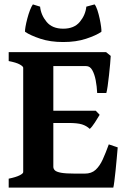

<svg xmlns="http://www.w3.org/2000/svg" viewBox="-20 -852 575 872"><path d="M462.9 -429.7H421.4Q419.9 -460 414.6 -487.8Q409.2 -515.6 398.9 -533.7Q388.7 -551.8 371.6 -551.8H196.8L210.9 -615.2H461.9L482.9 -598.1Q482.4 -585.9 480.2 -561.8Q478 -537.6 475.1 -510.7Q472.2 -483.9 469 -461.4Q465.8 -439 462.9 -429.7ZM387.7 -266.6Q372.6 -280.8 352.3 -287.1Q332 -293.5 291 -293.5H189.9L200.7 -349.1H415L432.6 -330.6Q424.8 -316.9 411.1 -295.9Q397.5 -274.9 387.7 -266.6ZM494.6 0H19.5V-40.5Q52.7 -47.4 69.1 -55.7Q85.4 -64 85.4 -70.3V-544.4Q85.4 -550.3 70.1 -559.1Q54.7 -567.9 19.5 -574.7V-615.2H293V-574.7Q260.3 -571.3 241.2 -566.7Q222.2 -562 222.2 -555.2V-94.7Q222.2 -85.4 229.2 -78.4Q236.3 -71.3 257.6 -67.4Q278.8 -63.5 321.8 -63.5H365.2Q395.5 -63.5 414.3 -80.8Q433.1 -98.1 446.8 -128.2Q460.4 -158.2 474.1 -196.3L514.6 -182.6Q512.7 -161.6 510.3 -133.5Q507.8 -105.5 504.9 -77.4Q502 -49.3 499.3 -28.3Q496.6 -7.3 494.6 0ZM267.1 -661.1Q208.5 -661.1 163.6 -676Q118.7 -690.9 93.8 -707.5Q92.8 -713.4 95.7 -730.2Q98.6 -747.1 104 -767.6Q109.4 -788.1 116.2 -805.9Q123 -823.7 129.4 -832L162.1 -821.8Q166 -783.7 191.7 -752.7Q217.3 -721.7 267.1 -721.7Q316.9 -721.7 342.5 -752.7Q368.2 -783.7 372.1 -821.8L409.7 -832Q416.5 -823.7 422.4 -805.9Q428.2 -788.1 432.6 -767.6Q437 -747.1 439.2 -730.2Q441.4 -713.4 440.4 -707.5Q416 -690.9 370.8 -676Q325.7 -661.1 267.1 -661.1Z"/></svg>

Font: Gentium Book Plus
Style: Bold
Weight: 700
Designer: Victor Gaultney, Annie Olsen, Iska Routamaa, Becca Hirsbrunner
Foundry: SIL International
Version: Version 6.101